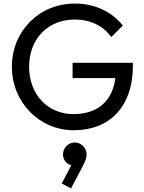

<svg xmlns="http://www.w3.org/2000/svg" viewBox="-20 -724 813 1082"><path d="M396 10C591 10 729 -115 729 -356V-370H389V-284H630C614 -152 527 -81 394 -81C250 -81 144 -191 144 -348C144 -504 249 -614 402 -614C487 -614 563 -579 607 -515L672 -580C610 -659 513 -704 402 -704C200 -704 47 -548 47 -348C47 -148 201 10 396 10ZM328 310 380 338 446 213C463 181 468 162 468 147C468 109 437 79 402 79C364 79 335 109 335 147C335 178 357 202 382 207Z"/></svg>

Font: MV Cash
Style: Regular
Weight: 400
Designer: Rodrigo Fuenzalida
Foundry: fragTYPE
Version: Version 1.100;Glyphs 3.1.2 (3151)